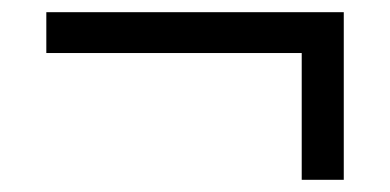

<svg xmlns="http://www.w3.org/2000/svg" viewBox="-20 -442 640 315"><path d="M475 -147V-355H56V-422H544V-147Z"/></svg>

Font: Nunito Sans 6pt
Style: Regular
Weight: 400
Version: Version 3.101;gftools[0.9.27]